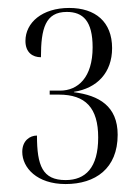

<svg xmlns="http://www.w3.org/2000/svg" viewBox="-20 -842 350 483"><path d="M145 -379C220 -379 276 -418 276 -503C276 -575 229 -602 166 -610V-611C224 -620 262 -659 262 -721C262 -787 220 -822 154 -822C86 -822 44 -785 44 -739C44 -710 62 -698 83 -698C83 -770 94 -812 148 -812C189 -812 213 -789 213 -723C213 -647 176 -614 131 -614H105V-604H128C195 -604 227 -571 227 -496C227 -420 195 -389 145 -389C87 -389 73 -425 73 -501C55 -501 36 -488 36 -460C36 -420 73 -379 145 -379Z"/></svg>

Font: Noto Serif Display ExtraCondensed Light
Style: Regular
Weight: 300
Width: 2
Designer: Monotype Design Team
Foundry: Monotype Imaging Inc.
Version: Version 2.009